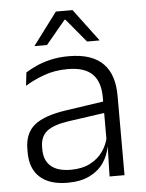

<svg xmlns="http://www.w3.org/2000/svg" viewBox="-51 -724 588 775"><g transform="rotate(-5 243.0 -336.0)"><path d="M362.5 0 365.5 -121.5 363 -131V-288.5V-321Q363 -384 331.2 -415.2Q299.5 -446.5 231.5 -446.5Q178.5 -446.5 135 -430.5Q91.5 -414.5 58.5 -394L64.5 -447.5Q82.5 -459 108 -470.8Q133.5 -482.5 166.8 -490.2Q200 -498 240 -498Q289 -498 323.8 -486Q358.5 -474 380.5 -451Q402.5 -428 412.8 -395.5Q423 -363 423 -322.5V0ZM191.5 10.5Q119 10.5 80.2 -24.5Q41.5 -59.5 41.5 -125V-138Q41.5 -202.5 81.2 -235.2Q121 -268 210 -281L373 -305L376 -259L217.5 -236.5Q155.5 -227.5 128.5 -205.8Q101.5 -184 101.5 -141.5V-132.5Q101.5 -87.5 129 -64Q156.5 -40.5 209.5 -40.5Q255 -40.5 287.2 -57Q319.5 -73.5 339.2 -101.2Q359 -129 365.5 -163.5L377.5 -120.5H365Q359 -86 338.8 -56Q318.5 -26 282.2 -7.8Q246 10.5 191.5 10.5ZM204.5 -682H272L369.5 -552V-550.5H319.5L240 -646H236.5L157 -550.5H107V-552Z"/></g></svg>

Font: Anek Tamil Light
Style: Regular
Weight: 300
Designer: Aadarsh Rajan (Tamil), Yesha Goshar (Latin)
Foundry: Ek Type
Version: Version 1.003